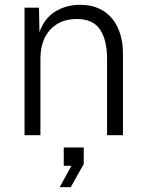

<svg xmlns="http://www.w3.org/2000/svg" viewBox="-20 -562 613 798"><path d="M82 0V-530H142L144 -428Q164 -486 209.5 -514Q255 -542 313 -542Q358 -542 391.5 -526.5Q425 -511 447 -483.5Q469 -456 480 -419.5Q491 -383 491 -341V0H425V-317Q425 -395 396 -439Q367 -483 299 -483Q230 -483 189 -439Q148 -395 148 -317V0ZM228 216 277 127H245V51H328V120L274 216Z"/></svg>

Font: Geist Light
Style: Regular
Weight: 400
Designer: Basement.studio, Andrés Briganti, Mateo Zaragoza
Foundry: Basement.studio, Vercel, Andrés Briganti, Guido Ferreyra, Mateo Zaragoza
Version: Version 1.401